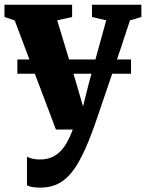

<svg xmlns="http://www.w3.org/2000/svg" viewBox="-24 -564 636 836"><path d="M151 253Q132.5 253 117.8 250.5Q103 248 93.5 243V118Q101 123 116.5 126.8Q132 130.5 149.5 130.5Q176 130.5 197.5 122.2Q219 114 236.2 97.5Q253.5 81 267.2 56.5Q281 32 293 0H219.5L40 -475L-4.5 -490V-543.5H290V-490L225 -475.5L307.5 -204L337.5 -100.5L363 -202L438.5 -475.5L376.5 -490V-543.5H591.5V-490L542 -475.5Q523.5 -419 502 -354.5Q480.5 -290 459.2 -227.5Q438 -165 420.2 -112.8Q402.5 -60.5 390.8 -26.8Q379 7 376.5 12.5Q348 89.5 317.5 143.2Q287 197 247.5 225Q208 253 151 253ZM546.5 -305V-243H51.5V-305Z"/></svg>

Font: Merriweather 48pt Black
Style: Regular
Weight: 900
Version: Version 2.100